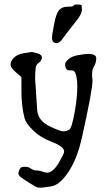

<svg xmlns="http://www.w3.org/2000/svg" viewBox="-20 -657 479 862"><path d="M232.9 -463.4Q213.4 -463.9 213.4 -489.3Q213.4 -492.7 214.4 -500.2Q215.3 -507.8 223.6 -551.8Q231.9 -595.7 245.1 -611.3Q258.3 -627 284.4 -627Q310.5 -627 310.5 -631.8Q310.5 -636.7 326.4 -636.7Q342.3 -636.7 345 -634.8Q347.7 -632.8 347.7 -613.3Q347.7 -593.8 321 -561Q294.4 -528.3 254.4 -474.6Q245.1 -463.4 232.9 -463.4ZM272.5 -369.1Q272.5 -377.9 287.1 -391.1Q301.8 -404.3 332 -409.7Q362.3 -415 376 -415Q412.1 -415 412.1 -395.5Q412.1 -395.5 412.1 -394.5Q412.1 -374 399.4 -353.5Q393.6 -342.8 393.6 -326.2Q392.6 -316.4 394.5 -304.7Q395.5 -301.8 395.5 -297.9Q395.5 -252 347.7 -39.1Q326.2 56.6 287.1 115.2Q248 173.8 210 179.7Q171.9 185.5 165 185.5Q158.2 185.5 150.9 185.1Q143.6 184.6 108.4 162.1Q73.2 139.6 67.9 133.3Q62.5 127 62.5 121.6Q62.5 116.2 66.4 106.9Q70.3 97.7 74.7 94.7Q79.1 91.8 93.3 91.8Q107.4 91.8 119.1 100.1Q130.9 108.4 145.5 108.4Q158.2 108.4 183.6 117.2Q187.5 118.2 192.4 118.2Q214.8 118.2 241.2 79.1Q267.6 33.2 267.6 25.4Q267.6 23.4 267.6 21.5Q267.6 17.6 266.6 16.6Q260.7 -2 211.4 -20.5Q162.1 -39.1 129.9 -70.3Q98.6 -100.6 90.8 -124Q76.2 -178.7 76.2 -249V-310.5L51.8 -332Q28.3 -352.5 27.3 -365.2Q27.3 -366.2 27.3 -367.2Q27.3 -380.9 40 -395.5Q55.7 -413.1 87.9 -418.5Q120.1 -423.8 122.6 -423.8Q125 -423.8 146.5 -418Q168 -412.1 168 -398.9Q168 -385.7 155.3 -376Q141.6 -366.2 140.6 -354.5Q137.7 -331.1 137.7 -309.6Q137.7 -293 139.6 -277.3Q144.5 -192.4 147.5 -158.2Q153.3 -114.3 201.2 -90.8Q250 -67.4 263.7 -67.4Q276.4 -67.4 289.6 -73.7Q302.7 -80.1 316.4 -160.2Q327.1 -223.6 327.1 -268.6Q326.2 -280.3 326.2 -290Q322.3 -340.8 303.7 -340.8H293Q272.5 -340.8 272.5 -369.1Z"/></svg>

Font: Drukaatie burti
Style: Light
Weight: 300
Version: Version 0.14